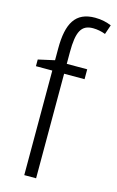

<svg xmlns="http://www.w3.org/2000/svg" viewBox="-119 -814 525 862"><g transform="rotate(15 144.0 -382.5)"><path d="M237 -486V-532H142V-586C142 -682 161 -717 215 -717C234 -717 255 -713 273 -706L288 -750C266 -759 242 -765 212 -765C121 -765 87 -706 87 -588V-534L11 -517V-486H87V0H142V-486Z"/></g></svg>

Font: Noto Sans Thai Looped Condensed Light
Style: Regular
Weight: 300
Width: 3
Designer: Sasikarn Vongin, Ben Mitchell
Foundry: The Fontpad Ltd
Version: Version 1.001